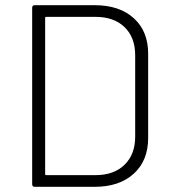

<svg xmlns="http://www.w3.org/2000/svg" viewBox="-20 -720 658 740"><path d="M104 -10V-690Q104 -700 114 -700H345Q440 -700 495.5 -650Q551 -600 551 -513V-188Q551 -101 495.5 -50.5Q440 0 345 0H114Q104 0 104 -10ZM158 -45H348Q419 -45 460 -85Q501 -125 501 -193V-507Q501 -576 460 -615.5Q419 -655 348 -655H158Q154 -655 154 -651V-49Q154 -45 158 -45Z"/></svg>

Font: Barlow GEO Light
Style: Regular
Weight: 300
Designer: Jeremy Tribby
Foundry: Tribby Type
Version: Version 1.408